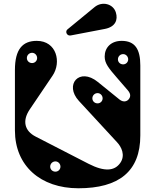

<svg xmlns="http://www.w3.org/2000/svg" viewBox="-20 -994 832 1029"><path d="M403 -453 607 -232C630 -208 654 -162 624 -120C594 -78 541 -72 455 -116L171 -262C112 -292 98 -346 139 -407L262 -589C310 -660 284 -775 177 -775C101 -775 60 -730 60 -619V-295C60 -105 198 15 400 15C617 15 732 -75 732 -268V-643C732 -730 704 -775 632 -775C575 -775 541 -739 541 -691C541 -654 563 -628 607 -577L665 -510C685 -487 678 -470 667 -459C659 -451 641 -444 620 -461L504 -555C405 -635 323 -540 403 -453ZM152 -656C136 -656 124 -668 124 -683C124 -698 136 -711 152 -711C167 -711 179 -698 179 -683C179 -668 167 -656 152 -656ZM640 -649C624 -649 612 -661 612 -676C612 -691 624 -704 640 -704C655 -704 667 -691 667 -676C667 -661 655 -649 640 -649ZM503 -440C487 -440 475 -452 475 -467C475 -482 487 -495 503 -495C518 -495 530 -482 530 -467C530 -452 518 -440 503 -440ZM277 -74C261 -74 249 -86 249 -101C249 -116 261 -129 277 -129C292 -129 304 -116 304 -101C304 -86 292 -74 277 -74ZM359 -804 542 -839C599 -850 613 -888 601 -927C587 -974 527 -989 487 -956L341 -836C328 -825 338 -800 359 -804Z"/></svg>

Font: Pilowlava Atome
Style: Regular
Weight: 500
Designer: Anton Moglia, Jérémy Landes, Maksym Kobuzan (Cyrillic), Velvetyne Type Foundry
Foundry: Anton Moglia, Jérémy Landes, Velvetyne Type Foundry
Version: Version 1.002;Glyphs 3.3 (3303)